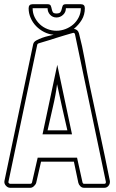

<svg xmlns="http://www.w3.org/2000/svg" viewBox="-20 -892 553 912"><path d="M248 -828Q263 -828 267.5 -835Q272 -842 273.5 -850Q275 -858 278 -865Q281 -872 293 -872H364Q383 -872 383 -853Q383 -822 368.5 -798Q354 -774 331 -755Q350 -752 355 -734Q371 -673 382 -611Q393 -549 406 -487Q430 -373 454.5 -260Q479 -147 502 -32V-28Q502 -17 494.5 -8.5Q487 0 476 0H379Q369 0 361.5 -7.5Q354 -15 352 -24L331 -124H175L152 -24Q150 -16 141.5 -8Q133 0 124 0H28Q17 0 8 -10Q-1 -20 1 -32L138 -684V-683Q140 -693 152.5 -700Q165 -707 180.5 -712.5Q196 -718 211.5 -721.5Q227 -725 235 -727Q211 -729 189.5 -740Q168 -751 151.5 -768Q135 -785 125.5 -807Q116 -829 116 -853Q116 -872 135 -872H206Q218 -872 221 -865Q224 -858 225.5 -850Q227 -842 230.5 -835Q234 -828 248 -828ZM476 -19Q483 -19 483 -27V-28L336 -730Q334 -736 328 -736Q327 -736 315.5 -732.5Q304 -729 286.5 -724Q269 -719 249 -712.5Q229 -706 211 -700.5Q193 -695 179.5 -691Q166 -687 163 -686Q158 -684 157 -680L20 -28Q19 -25 22 -22Q25 -19 28 -19H124Q130 -19 132 -25L159 -143H346L372 -25Q374 -19 379 -19ZM182 -254Q199 -337 217 -419Q235 -501 252 -584Q269 -501 287 -419Q305 -337 322 -254ZM206 -853H135Q135 -830 144.5 -810.5Q154 -791 169.5 -776.5Q185 -762 205.5 -754Q226 -746 248 -746Q270 -746 291 -754Q312 -762 328 -776Q344 -790 354 -810Q364 -830 364 -853H293Q293 -834 279.5 -821.5Q266 -809 248 -809Q230 -809 218 -822Q206 -835 206 -853ZM300 -273Q287 -328 275 -382.5Q263 -437 251 -492Q245 -442 231 -383Q217 -324 206 -273Z"/></svg>

Font: RonaldsonGothicLicht
Style: Regular
Weight: 400
Designer: Mr. Robertson for MacKellar, Smiths & Jordan Co. Philadelphia
Foundry: CAT-Fonts Peter Wiegel
Version: 1.000